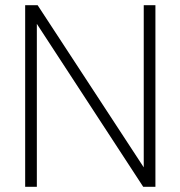

<svg xmlns="http://www.w3.org/2000/svg" viewBox="-20 -720 695 740"><path d="M77 0V-700H125L534 -75V-700H579V0H532L122 -628V0Z"/></svg>

Font: DM Sans 18pt ExtraLight
Style: Regular
Weight: 250
Designer: Colophon Foundry, Jonny Pinhorn
Foundry: Colophon Foundry
Version: Version 4.004;gftools[0.9.30]